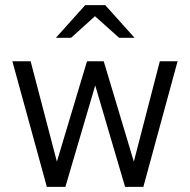

<svg xmlns="http://www.w3.org/2000/svg" viewBox="-20 -726 738 746"><path d="M162 0 28 -488H99L201 -98L318 -488H383L500 -98L601 -488H670L537 0H466L350 -394L234 0ZM443 -579 349 -663 256 -579H197L311 -706H389L503 -579Z"/></svg>

Font: Red Hat Text
Style: Regular
Weight: 400
Designer: Pentagram, MCKL
Foundry: MCKL
Version: Version 1.030